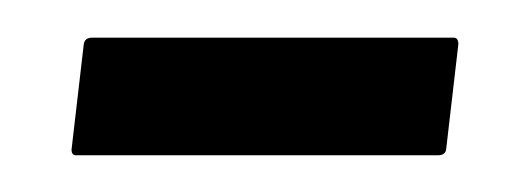

<svg xmlns="http://www.w3.org/2000/svg" viewBox="-20 -311 282 102"><path d="M221 -291Q223.5 -291 223.5 -287.5L217 -231.5Q216.5 -228.5 212.5 -228.5H20.5Q18 -228.5 18 -231.5L24.5 -287.5Q25 -291 29 -291Z"/></svg>

Font: Fraunces 144pt SemiBold
Style: Regular
Weight: 600
Version: Version 1.000;[0bf87f6ff]